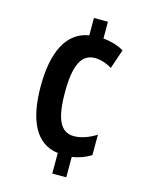

<svg xmlns="http://www.w3.org/2000/svg" viewBox="-112 -795 677 875"><g transform="rotate(15 227.0 -357.0)"><path d="M287 -645V-724H221V-642C117 -626 67 -522 67 -362C67 -201 115 -100 221 -87V10H287V-86C320 -91 352 -103 376 -119V-215C342 -193 304 -180 272 -180C209 -180 181 -235 181 -363C181 -491 210 -549 273 -549C297 -549 326 -541 354 -524L385 -615C357 -632 321 -642 287 -645Z"/></g></svg>

Font: Noto Sans Arabic UI XCn SmBd
Style: Regular
Weight: 600
Width: 2
Designer: Monotype Design Team, Nadine Chahine and Nizar Qandah
Foundry: Monotype Imaging Inc.
Version: Version 2.010